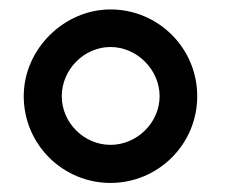

<svg xmlns="http://www.w3.org/2000/svg" viewBox="-20 -786 509 415"><path d="M218.8 -390.6C321.9 -390.6 406.3 -474 406.3 -578.1C406.3 -682.3 321.9 -765.6 218.8 -765.6C118.8 -765.6 31.3 -680.2 31.3 -578.1C31.3 -474 115.6 -390.6 218.8 -390.6ZM218.8 -472.9C161.5 -472.9 113.5 -520.8 113.5 -578.1C113.5 -635.4 161.5 -684.4 218.8 -684.4C276 -684.4 325 -635.4 325 -578.1C325 -520.8 276 -472.9 218.8 -472.9Z"/></svg>

Font: Manrope3 Medium
Style: Regular
Weight: 500
Width: 4
Designer: Mikhail Sharanda
Foundry: Mikhail Sharanda
Version: Version 3.000;PS 003.000;hotconv 1.0.88;makeotf.lib2.5.64775